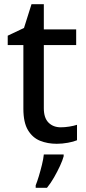

<svg xmlns="http://www.w3.org/2000/svg" viewBox="-20 -679 412 920"><path d="M271 -69Q291 -69 312.5 -72.5Q334 -76 349 -81V-7Q333 0 305.5 5Q278 10 252 10Q208 10 172 -4.5Q136 -19 114 -55.5Q92 -92 92 -158V-463H17V-508L95 -545L131 -659H190V-538H345V-463H190V-160Q190 -114 212.5 -91.5Q235 -69 271 -69ZM285 70Q280 89 267.5 116Q255 143 239 171Q223 199 205 221H151V209Q158 192 166 165.5Q174 139 181 110.5Q188 82 190 61H285Z"/></svg>

Font: Noto Sans Kayah Li Medium
Style: Regular
Weight: 500
Designer: Monotype Design Team, Sérgio Martins
Foundry: Monotype Imaging Inc.
Version: Version 2.002; ttfautohint (v1.8.4.7-5d5b)